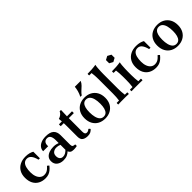

<svg xmlns="http://www.w3.org/2000/svg" viewBox="238 -1902 3104 3104"><g transform="rotate(-45 1790.5 -349.5)"><path d="M274 15Q205 15 152.5 -13.5Q100 -42 71.5 -96Q43 -150 43 -227Q43 -302 74 -355Q105 -408 160.5 -436.5Q216 -465 290 -465Q338 -465 374 -455.5Q410 -446 437 -430V-280Q421 -277 405 -280Q387 -353 357.5 -389Q328 -425 284 -425Q243 -425 217.5 -401Q192 -377 180 -332.5Q168 -288 168 -227Q168 -170 184.5 -127Q201 -84 230.5 -61Q260 -38 298 -38Q324 -38 345 -45Q366 -52 387 -68.5Q408 -85 432 -113Q441 -108 448 -101.5Q455 -95 462 -87Q434 -52 406 -29.5Q378 -7 346.5 4Q315 15 274 15Z M686 15Q618 15 574 -20Q530 -55 530 -118Q530 -165 555 -195.5Q580 -226 623.5 -242Q667 -258 720 -258Q756 -258 781 -252.5Q806 -247 826 -239V-198Q790 -215 748 -215Q705 -215 675 -191.5Q645 -168 645 -120Q645 -79 665 -55.5Q685 -32 720 -32Q753 -32 779 -47.5Q805 -63 826 -85L834 -43Q808 -18 773 -1.5Q738 15 686 15ZM938 -307V-90Q938 -57 953 -46Q968 -35 999 -35Q1002 -17 999 2Q980 6 960.5 8Q941 10 925 10Q884 10 862.5 -4Q841 -18 834 -43L826 -85V-306Q826 -362 808 -395Q790 -428 747 -428Q706 -428 685.5 -400Q665 -372 670 -323H555Q555 -362 577.5 -394Q600 -426 644.5 -445.5Q689 -465 755 -465Q851 -465 894.5 -424.5Q938 -384 938 -307Z M1242 15Q1182 15 1147.5 -9.5Q1113 -34 1113 -97V-310Q1113 -341 1112.5 -376Q1112 -411 1110.5 -446Q1109 -481 1104 -513Q1124 -518 1143.5 -529.5Q1163 -541 1178 -557Q1193 -573 1199 -590Q1215 -593 1231 -590Q1227 -520 1226.5 -450Q1226 -380 1226 -309V-99Q1226 -63 1237 -49Q1248 -35 1269 -35Q1284 -35 1299.5 -42Q1315 -49 1327 -62Q1335 -57 1341 -50Q1347 -43 1353 -35Q1335 -14 1309.5 0.5Q1284 15 1242 15ZM1043 -408Q1040 -429 1043 -450H1341Q1344 -429 1341 -408Z M1635 -425Q1599 -425 1575.5 -403Q1552 -381 1540.5 -339Q1529 -297 1529 -237Q1529 -174 1541.5 -126Q1554 -78 1579.5 -51.5Q1605 -25 1645 -25L1640 15Q1572 15 1518.5 -13.5Q1465 -42 1434.5 -96.5Q1404 -151 1404 -227Q1404 -301 1434 -354.5Q1464 -408 1517.5 -436.5Q1571 -465 1640 -465ZM1645 -25Q1682 -25 1705.5 -47.5Q1729 -70 1740.5 -112Q1752 -154 1752 -213Q1752 -278 1739.5 -325.5Q1727 -373 1701.5 -399Q1676 -425 1635 -425L1640 -465Q1709 -465 1762 -436.5Q1815 -408 1846 -354Q1877 -300 1877 -223Q1877 -150 1847 -96.5Q1817 -43 1763.5 -14Q1710 15 1640 15ZM1789 -698Q1771 -660 1742 -631.5Q1713 -603 1683.5 -577Q1654 -551 1634 -520Q1618 -517 1602 -520Q1627 -569 1638.5 -612.5Q1650 -656 1654 -698Z M2189 -35Q2193 -17 2189 2Q2157 0 2127 0Q2097 0 2069 0Q2041 0 2011 0Q1981 0 1948 2Q1944 -17 1948 -35H2002Q2007 -71 2009.5 -107.5Q2012 -144 2012 -185V-515Q2012 -596 2002 -663H1948Q1944 -682 1948 -700Q1994 -700 2043.5 -703Q2093 -706 2140 -714Q2134 -691 2131 -654.5Q2128 -618 2126.5 -580.5Q2125 -543 2125 -515V-185Q2125 -144 2127.5 -107.5Q2130 -71 2135 -35Z M2502 -35Q2506 -17 2502 2Q2468 0 2436.5 0Q2405 0 2377 0Q2349 0 2317.5 0Q2286 0 2251 2Q2247 -17 2251 -35H2310Q2315 -71 2317.5 -107.5Q2320 -144 2320 -185V-265Q2320 -346 2310 -413H2256Q2252 -432 2256 -450Q2304 -450 2352.5 -453Q2401 -456 2448 -464Q2442 -441 2439 -404.5Q2436 -368 2434.5 -330.5Q2433 -293 2433 -265V-185Q2433 -144 2435.5 -107.5Q2438 -71 2443 -35ZM2377 -680 2440 -646V-574L2377 -540L2315 -574V-647Z M2803 15Q2734 15 2681.5 -13.5Q2629 -42 2600.5 -96Q2572 -150 2572 -227Q2572 -302 2603 -355Q2634 -408 2689.5 -436.5Q2745 -465 2819 -465Q2867 -465 2903 -455.5Q2939 -446 2966 -430V-280Q2950 -277 2934 -280Q2916 -353 2886.5 -389Q2857 -425 2813 -425Q2772 -425 2746.5 -401Q2721 -377 2709 -332.5Q2697 -288 2697 -227Q2697 -170 2713.5 -127Q2730 -84 2759.5 -61Q2789 -38 2827 -38Q2853 -38 2874 -45Q2895 -52 2916 -68.5Q2937 -85 2961 -113Q2970 -108 2977 -101.5Q2984 -95 2991 -87Q2963 -52 2935 -29.5Q2907 -7 2875.5 4Q2844 15 2803 15Z M3297 -425Q3261 -425 3237.5 -403Q3214 -381 3202.5 -339Q3191 -297 3191 -237Q3191 -174 3203.5 -126Q3216 -78 3241.5 -51.5Q3267 -25 3307 -25L3302 15Q3234 15 3180.5 -13.5Q3127 -42 3096.5 -96.5Q3066 -151 3066 -227Q3066 -301 3096 -354.5Q3126 -408 3179.5 -436.5Q3233 -465 3302 -465ZM3307 -25Q3344 -25 3367.5 -47.5Q3391 -70 3402.5 -112Q3414 -154 3414 -213Q3414 -278 3401.5 -325.5Q3389 -373 3363.5 -399Q3338 -425 3297 -425L3302 -465Q3371 -465 3424 -436.5Q3477 -408 3508 -354Q3539 -300 3539 -223Q3539 -150 3509 -96.5Q3479 -43 3425.5 -14Q3372 15 3302 15Z"/></g></svg>

Font: Poltawski Nowy SemiBold
Style: Regular
Weight: 600
Version: Version 1.001;gftools[0.9.25]